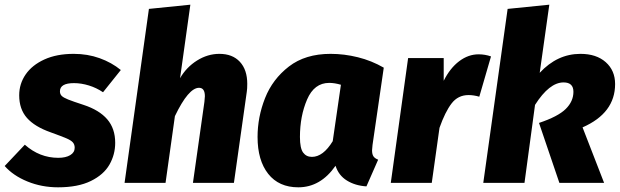

<svg xmlns="http://www.w3.org/2000/svg" viewBox="-42 -781 2647 820"><path d="M474 -482 398 -387Q370 -406 337.5 -416Q305 -426 274 -426Q214 -426 214 -391Q214 -379 221.5 -371.5Q229 -364 249 -356Q269 -348 315 -333Q382 -311 416 -271.5Q450 -232 450 -171Q450 -121 425.5 -78Q401 -35 346 -8Q291 19 206 19Q136 19 75 -6Q14 -31 -22 -72L64 -163Q127 -107 207 -107Q239 -107 258 -118.5Q277 -130 277 -150Q277 -164 269 -173Q261 -182 241 -190.5Q221 -199 174 -216Q106 -240 73 -277.5Q40 -315 40 -374Q40 -423 67.5 -463Q95 -503 147.5 -527Q200 -551 273 -551Q332 -551 383.5 -532.5Q435 -514 474 -482Z M1014 -423Q1014 -401 1012 -389L957 0H782L831 -346L833 -370Q833 -406 808 -406Q763 -406 705 -285L665 0H490L594 -743L771 -761L727 -447Q754 -494 799.5 -522.5Q845 -551 895 -551Q951 -551 982.5 -517Q1014 -483 1014 -423Z M1597 -492 1549 -162Q1547 -144 1547 -139Q1547 -123 1552.5 -114Q1558 -105 1573 -99L1523 15Q1475 12 1439.5 -10Q1404 -32 1391 -73Q1327 19 1232 19Q1149 19 1103.5 -38.5Q1058 -96 1058 -196Q1058 -281 1090 -362Q1122 -443 1192 -497Q1262 -551 1370 -551Q1428 -551 1486.5 -536.5Q1545 -522 1597 -492ZM1239 -196Q1239 -148 1252.5 -129.5Q1266 -111 1290 -111Q1338 -111 1379 -178L1414 -419Q1387 -427 1364 -427Q1300 -427 1269.5 -356Q1239 -285 1239 -196Z M2055 -540 2005 -368Q1981 -375 1959 -375Q1914 -375 1886.5 -339Q1859 -303 1835 -235L1802 0H1627L1701 -533H1853V-436Q1880 -490 1919 -519.5Q1958 -549 2002 -549Q2030 -549 2055 -540Z M2263 -470Q2338 -551 2437 -551Q2505 -551 2545 -515.5Q2585 -480 2585 -422Q2585 -298 2446 -237L2538 0H2347L2260 -256Q2341 -283 2374 -315.5Q2407 -348 2407 -389Q2407 -429 2365 -429Q2304 -429 2243 -333L2198 0H2022L2126 -743L2304 -761Z"/></svg>

Font: Trujillo ExtraBold
Style: Italic
Weight: 800
Italic angle: -8°
Designer: Fira Sans original fonts by bBox Type GmbH, Carrois Corporate GbR, & Edenspiekermann AG / Changes by Cristiano Sobral
Foundry: Fira Sans original fonts by bBox Type GmbH, Carrois Corporate GbR, & Edenspiekermann AG / Changes by Cristiano Sobral
Version: Version 4.301;July 28, 2020;FontCreator 13.0.0.2655 64-bit